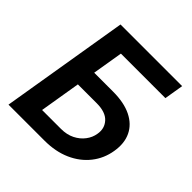

<svg xmlns="http://www.w3.org/2000/svg" viewBox="-191 -878 1028 1028"><g transform="rotate(45 323.0 -364.0)"><path d="M24.4 0 145 -727.5H611.8L593.8 -618.7H256.8L228 -445.3H370.6Q454.1 -445.3 509 -418.2Q564 -391.1 587.6 -341.8Q611.3 -292.5 600.1 -225.6Q589.4 -159.2 549.1 -108.2Q508.8 -57.1 444.6 -28.6Q380.4 0 296.9 0ZM171.9 -106.9H314.5Q358.9 -106.9 392.1 -123.5Q425.3 -140.1 446 -167.5Q466.8 -194.8 471.7 -227.1Q480 -273.9 450 -306.6Q419.9 -339.4 353 -339.4H210.4Z"/></g></svg>

Font: Inter 20pt SemiBold
Style: Italic
Weight: 600
Italic angle: -9.3988°
Version: Version 4.001;git-66647c0bb